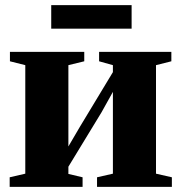

<svg xmlns="http://www.w3.org/2000/svg" viewBox="-20 -724 703 744"><path d="M17.5 0V-37L78 -51V-471.5L18.5 -486.5V-523H306.5V-486.5L245 -471.5V-156.5L289.5 -232.5L417.5 -444.5V-471.5L364 -486.5V-523H644V-486.5L584.5 -471.5V-51L646 -37V0H356V-37L417.5 -51V-368L373.5 -289L245 -78V-50L300 -37V0ZM490 -704V-613H178.5V-704Z"/></svg>

Font: Merriweather 96pt Black
Style: Regular
Weight: 900
Version: Version 2.100